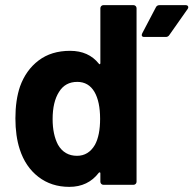

<svg xmlns="http://www.w3.org/2000/svg" viewBox="-20 -720 753 748"><path d="M383 -700H500Q505 -700 508.5 -696.5Q512 -693 512 -688V-12Q512 -7 508.5 -3.5Q505 0 500 0H383Q378 0 374.5 -3.5Q371 -7 371 -12V-45Q371 -48 369 -48.5Q367 -49 365 -47Q323 8 250 8Q180 8 129.5 -31Q79 -70 57 -138Q40 -190 40 -259Q40 -330 58 -383Q81 -447 130.5 -484.5Q180 -522 253 -522Q325 -522 365 -472Q367 -469 369 -470Q371 -471 371 -474V-688Q371 -693 374.5 -696.5Q378 -700 383 -700ZM370 -257Q370 -324 348 -362Q325 -401 281 -401Q234 -401 210 -362Q185 -323 185 -256Q185 -196 206 -156Q231 -113 280 -113Q325 -113 350 -156Q370 -193 370 -257ZM534 -590 587 -691Q591 -700 602 -700H703Q710 -700 712.5 -695.5Q715 -691 711 -685L640 -584Q635 -576 626 -576H542Q535 -576 533 -580Q531 -584 534 -590Z"/></svg>

Font: UMi
Style: Bold
Weight: 700
Designer: Peter Middis
Foundry: We Are UMi
Version: Version 1.0